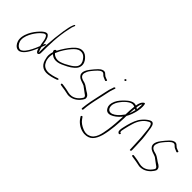

<svg xmlns="http://www.w3.org/2000/svg" viewBox="24 -1606 2737 2737"><g transform="rotate(45 1393.0 -237.5)"><path d="M60 -134C37 -64 44 -11 66 28C85 62 122 97 171 83C239 60 289 -38 328 -129L333 -140L336 -129C340 -107 356 -73 377 -75C392 -77 404 -93 404 -114C405 -272 405 -452 449 -644C453 -667 458 -685 463 -699L473 -722C477 -732 476 -738 470 -740C464 -742 458 -738 454 -727L445 -705C439 -688 432 -668 427 -643C422 -620 417 -593 412 -561C397 -461 385 -353 380 -260L379 -235C378 -197 377 -160 378 -126V-93L368 -121C365 -129 362 -137 359 -146L358 -147C356 -160 351 -171 349 -182L376 -250C374 -249 370 -247 370 -246C369 -249 366 -250 364 -251C354 -253 351 -245 346 -231L340 -217L339 -230C332 -280 323 -334 295 -362C258 -406 191 -339 150 -290C114 -247 80 -195 60 -134ZM71 -53C69 -107 95 -166 121 -210C147 -254 184 -302 221 -329C240 -346 263 -358 280 -341C295 -325 306 -289 310 -261L317 -215C319 -202 324 -188 326 -177L325 -175C298 -106 262 -27 223 18V19C195 50 165 73 130 52C97 35 72 -8 71 -53ZM221 -329V-328ZM376 -250C378 -251 379 -252 379 -252V-253C379 -255 380 -258 380 -260Z M511 -285C501 -272 508 -257 516 -247L517 -245L515 -240C498 -183 499 -149 511 -107C526 -19 584 45 696 29C730 24 766 16 795 6L836 -8C839 -10 843 -13 846 -18C854 -27 842 -35 831 -32L791 -18C764 -9 731 -2 700 3C636 13 585 -10 560 -48C535 -86 518 -142 535 -217L537 -226C558 -206 582 -190 622 -187C671 -183 719 -203 759 -223C818 -250 887 -287 925 -342C960 -399 942 -452 919 -486C897 -516 869 -544 834 -555C765 -576 709 -533 662 -479C620 -432 574 -362 539 -295C527 -300 521 -297 512 -285ZM552 -267C580 -339 632 -414 674 -462C707 -499 738 -528 780 -533C839 -541 872 -505 896 -469C913 -444 934 -400 904 -352C883 -322 848 -297 816 -279C776 -254 735 -234 692 -220C629 -200 576 -222 549 -254L546 -256ZM925 -342Z M925 -18C913 -11 920 3 926 5L941 8C967 11 990 16 1014 19C1042 23 1071 32 1099 36C1169 40 1227 10 1272 -39C1287 -55 1307 -82 1314 -103C1319 -149 1284 -171 1250 -189C1237 -196 1225 -206 1212 -215C1190 -232 1165 -247 1137 -256L1100 -266C1064 -278 1033 -302 1045 -353L1046 -354C1062 -406 1073 -416 1115 -468C1143 -501 1165 -522 1179 -531C1199 -544 1218 -550 1235 -540L1253 -525V-524C1266 -510 1284 -501 1309 -492L1328 -484C1343 -479 1355 -505 1343 -509L1321 -516C1309 -521 1298 -525 1289 -530C1273 -540 1264 -554 1249 -564C1226 -577 1202 -571 1173 -554C1157 -544 1134 -521 1103 -484C1073 -448 1052 -420 1042 -404C1031 -386 1024 -369 1020 -354C1008 -302 1032 -277 1058 -258C1088 -239 1128 -232 1162 -216C1192 -196 1226 -166 1260 -143C1277 -133 1286 -123 1288 -103L1287 -100C1257 -45 1207 -1 1147 9C1099 17 1060 -1 1022 -7C999 -10 976 -16 951 -18H950L936 -20C933 -20 928 -20 925 -18ZM1100 36H1099ZM1249 -564Z M1514 -695C1512 -687 1519 -680 1527 -680C1535 -680 1541 -685 1543 -693C1545 -701 1539 -709 1531 -709C1523 -709 1516 -704 1514 -695ZM1449 -373C1444 -350 1439 -326 1433 -299C1427 -272 1421 -246 1415 -216L1396 -126C1388 -86 1378 -12 1375 19V30C1377 45 1401 42 1401 24L1402 14C1403 7 1404 -11 1407 -39C1418 -121 1439 -213 1459 -299C1465 -325 1469 -350 1475 -374C1482 -412 1492 -450 1504 -481L1511 -500C1513 -503 1512 -507 1511 -510C1505 -521 1491 -512 1486 -504L1480 -484C1468 -452 1456 -413 1449 -373ZM1475 -371Z M1442 117C1441 121 1442 123 1444 125V126L1465 157C1507 214 1575 257 1655 264C1769 268 1819 201 1854 86C1889 -48 1896 -190 1900 -307V-322C1900 -327 1900 -333 1901 -341V-344C1927 -387 1950 -449 1962 -508C1970 -544 1972 -580 1971 -604C1970 -629 1968 -661 1953 -657C1917 -641 1896 -592 1891 -543L1885 -545C1831 -567 1769 -521 1730 -483C1697 -451 1659 -412 1637 -364C1612 -309 1612 -264 1630 -231C1647 -197 1678 -174 1732 -192C1777 -207 1826 -246 1864 -291L1874 -302L1873 -289C1870 -211 1863 -107 1850 -23C1833 84 1813 200 1722 230C1678 249 1634 237 1601 223C1560 206 1514 178 1488 139L1466 108C1464 106 1461 104 1458 104C1452 104 1444 110 1442 117ZM1695 -414C1722 -451 1756 -484 1792 -506C1827 -528 1857 -528 1887 -515L1886 -512C1881 -466 1876 -398 1876 -349L1875 -347L1862 -330C1826 -279 1781 -237 1735 -220H1734C1676 -202 1646 -240 1644 -290C1643 -337 1671 -384 1695 -414ZM1924 -578C1926 -588 1930 -598 1935 -606L1944 -619L1945 -605C1945 -580 1942 -551 1938 -516L1930 -521C1924 -526 1922 -529 1915 -531L1916 -535C1918 -550 1920 -565 1924 -578ZM1911 -499C1915 -494 1923 -492 1933 -495L1932 -489C1928 -471 1923 -452 1916 -432L1905 -397L1906 -431C1907 -452 1908 -472 1910 -489Z M1984 -195C1975 -155 1969 -115 1984 -100C1991 -91 1996 -87 2002 -87H2009C2015 -87 2020 -93 2022 -100C2024 -107 2021 -113 2015 -113H2009L2008 -114C1992 -126 2003 -164 2010 -195L2025 -258C2031 -279 2037 -301 2044 -324C2069 -408 2118 -473 2175 -504C2195 -516 2212 -526 2226 -508C2234 -499 2238 -484 2243 -465C2248 -443 2252 -417 2254 -387C2265 -301 2268 -249 2272 -139L2276 -42C2275 -22 2301 -34 2302 -49L2299 -146C2296 -258 2292 -308 2278 -395C2271 -447 2266 -503 2244 -529C2223 -552 2201 -546 2170 -528C2140 -509 2110 -482 2085 -451C2045 -404 2020 -336 1999 -258ZM2175 -504Z M2363 -18C2351 -11 2358 3 2364 5L2379 8C2405 11 2428 16 2452 19C2480 23 2509 32 2537 36C2607 40 2665 10 2710 -39C2725 -55 2745 -82 2752 -103C2757 -149 2722 -171 2688 -189C2675 -196 2663 -206 2650 -215C2628 -232 2603 -247 2575 -256L2538 -266C2502 -278 2471 -302 2483 -353L2484 -354C2500 -406 2511 -416 2553 -468C2581 -501 2603 -522 2617 -531C2637 -544 2656 -550 2673 -540L2691 -525V-524C2704 -510 2722 -501 2747 -492L2766 -484C2781 -479 2793 -505 2781 -509L2759 -516C2747 -521 2736 -525 2727 -530C2711 -540 2702 -554 2687 -564C2664 -577 2640 -571 2611 -554C2595 -544 2572 -521 2541 -484C2511 -448 2490 -420 2480 -404C2469 -386 2462 -369 2458 -354C2446 -302 2470 -277 2496 -258C2526 -239 2566 -232 2600 -216C2630 -196 2664 -166 2698 -143C2715 -133 2724 -123 2726 -103L2725 -100C2695 -45 2645 -1 2585 9C2537 17 2498 -1 2460 -7C2437 -10 2414 -16 2389 -18H2388L2374 -20C2371 -20 2366 -20 2363 -18ZM2538 36H2537ZM2687 -564Z"/></g></svg>

Font: Stray Cat
Style: LtCnObl
Weight: 300
Version: Version 1.0